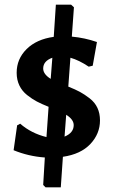

<svg xmlns="http://www.w3.org/2000/svg" viewBox="-20 -664 489 818"><path d="M283 -644 295 -633 286 -508Q341 -503 393 -485L375 -384L358 -380Q316 -408 280 -418L271 -295Q301 -283 320.5 -272.5Q340 -262 362 -245Q384 -228 395 -204.5Q406 -181 406 -151Q406 -94 365 -50.5Q324 -7 248 4L239 134H174L164 124L171 7Q101 2 38 -24L53 -130L66 -137Q113 -96 178 -80L187 -209Q157 -221 137 -231.5Q117 -242 95.5 -259Q74 -276 62.5 -300Q51 -324 51 -354Q51 -413 93.5 -455Q136 -497 209 -507L218 -644ZM164 -372Q164 -348 196 -328L203 -418Q164 -404 164 -372ZM294 -131Q294 -155 262 -175L255 -82Q294 -98 294 -131Z"/></svg>

Font: Alegreya Sans
Style: Bold
Weight: 700
Designer: Juan Pablo del Peral
Foundry: Huerta Tipografica
Version: Version 2.007